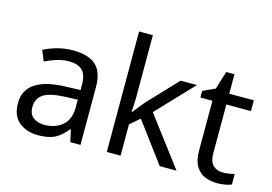

<svg xmlns="http://www.w3.org/2000/svg" viewBox="-99 -960 1655 1170"><g transform="rotate(15 728.0 -375.0)"><path d="M288 -545Q386 -545 433 -502Q480 -459 480 -365V0H416L399 -76H395Q360 -32 321 -11Q282 10 215 10Q142 10 94 -28.5Q46 -67 46 -149Q46 -229 109 -272.5Q172 -316 303 -320L394 -323V-355Q394 -422 365 -448Q336 -474 283 -474Q241 -474 203 -461.5Q165 -449 132 -433L105 -499Q140 -518 188 -531.5Q236 -545 288 -545ZM393 -262 314 -259Q214 -255 175.5 -227Q137 -199 137 -148Q137 -103 164.5 -82Q192 -61 235 -61Q302 -61 347.5 -98.5Q393 -136 393 -214Z M733 -760V-363Q733 -347 731.5 -321Q730 -295 729 -276H733Q739 -284 751 -299Q763 -314 775.5 -329.5Q788 -345 797 -355L968 -536H1071L854 -307L1086 0H980L794 -250L733 -197V0H646V-760Z M1359 -62Q1379 -62 1400 -65Q1421 -68 1434 -73V-6Q1420 1 1394 5.5Q1368 10 1344 10Q1302 10 1266.5 -4.5Q1231 -19 1209 -55Q1187 -91 1187 -156V-468H1111V-510L1188 -545L1223 -659H1275V-536H1430V-468H1275V-158Q1275 -109 1298.5 -85.5Q1322 -62 1359 -62Z"/></g></svg>

Font: Noto Sans
Style: Regular
Weight: 400
Designer: Monotype Design Team
Foundry: Monotype Imaging Inc.
Version: Version 1.902